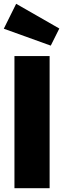

<svg xmlns="http://www.w3.org/2000/svg" viewBox="-22 -990 335 1010"><path d="M239 0H54V-695H239ZM245 -750 -2 -839 63 -970 290 -840Z"/></svg>

Font: Trujillo ExtraBold
Style: Regular
Weight: 800
Designer: Fira Sans original fonts by bBox Type GmbH, Carrois Corporate GbR, & Edenspiekermann AG / Changes by Cristiano Sobral
Foundry: Fira Sans original fonts by bBox Type GmbH, Carrois Corporate GbR, & Edenspiekermann AG / Changes by Cristiano Sobral
Version: Version 4.301;July 28, 2020;FontCreator 13.0.0.2655 64-bit